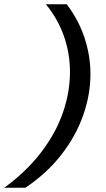

<svg xmlns="http://www.w3.org/2000/svg" viewBox="-53 -774 496 900"><path d="M260 -754Q317 -678 344 -594.5Q371 -511 371 -427Q371 -330 336.5 -232.5Q302 -135 234 -48Q166 39 66 106H-33Q71 30 139.5 -59.5Q208 -149 241.5 -245Q275 -341 275 -437Q275 -524 246.5 -605Q218 -686 162 -754Z"/></svg>

Font: Instrument Sans Medium
Style: Italic
Weight: 500
Italic angle: -13°
Designer: Rodrigo Fuenzalida
Foundry: fragTYPE
Version: Version 1.000;gftools[0.9.28]